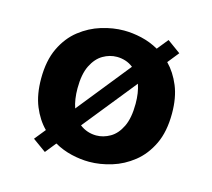

<svg xmlns="http://www.w3.org/2000/svg" viewBox="-83 -620 817 739"><g transform="rotate(15 325.0 -251.0)"><path d="M100 -20 135.5 -64Q104.5 -95 85.5 -141.2Q66.5 -187.5 66.5 -251Q66.5 -323 90.5 -373Q114.5 -423 153.5 -453.5Q192.5 -484 238.2 -498Q284 -512 327.5 -512Q361.5 -512 397.5 -503.8Q433.5 -495.5 466.5 -477L502 -521L555 -482.5L519 -437.5Q550 -406 569 -360Q588 -314 588 -251Q588 -178.5 564 -128.5Q540 -78.5 501.2 -47.8Q462.5 -17 416.8 -3Q371 11 327.5 11Q293 11 256.8 2.5Q220.5 -6 188 -24.5L153.5 18.5ZM211.5 -251Q211.5 -206.5 223 -173.5L392.5 -385Q378 -396.5 361.2 -401.8Q344.5 -407 327.5 -407Q298.5 -407 272 -391.5Q245.5 -376 228.5 -341.8Q211.5 -307.5 211.5 -251ZM327.5 -94Q356 -94 382.8 -109.5Q409.5 -125 426.2 -159.5Q443 -194 443 -251Q443 -295 431.5 -328L261.5 -116.5Q276.5 -105 293.2 -99.5Q310 -94 327.5 -94Z"/></g></svg>

Font: Trispace SemiBold
Style: Regular
Weight: 600
Designer: Tyler Finck
Foundry: Etcetera Type Company
Version: Version 1.210; ttfautohint (v1.8.3)